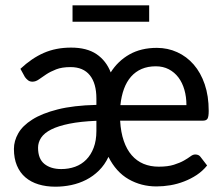

<svg xmlns="http://www.w3.org/2000/svg" viewBox="-20 -696 846 724"><path d="M32.5 0ZM571.5 -515.5Q612.5 -515.5 648.2 -499.2Q684 -483 710.5 -452.5Q737 -422 752 -378Q767 -334 767 -278Q767 -256 762.5 -248.5Q758 -241 745 -241H433Q435.5 -197 446.8 -164.5Q458 -132 476.8 -110.5Q495.5 -89 521.2 -78.2Q547 -67.5 578.5 -67.5Q613 -67.5 635.8 -74.8Q658.5 -82 673.5 -90.5Q688.5 -99 698 -106.2Q707.5 -113.5 716 -113.5Q729.5 -113.5 736 -104.5L761 -72Q744 -51 721.8 -36.2Q699.5 -21.5 674.2 -11.8Q649 -2 622.5 2.5Q596 7 570 7Q512.5 7 465 -20.2Q417.5 -47.5 389 -104.5Q375 -74.5 353.2 -53Q331.5 -31.5 305 -18Q278.5 -4.5 248.8 1.8Q219 8 189 8Q154 8 125.2 -0.8Q96.5 -9.5 75.8 -27.2Q55 -45 43.8 -71.8Q32.5 -98.5 32.5 -134.5Q32.5 -164.5 48.8 -193.2Q65 -222 101.8 -245.2Q138.5 -268.5 197.8 -283.5Q257 -298.5 343.5 -300.5V-324Q343.5 -381.5 318.8 -412.2Q294 -443 246 -443Q213.5 -443 191.8 -434.5Q170 -426 154.2 -415.5Q138.5 -405 126.5 -396.5Q114.5 -388 102.5 -388Q92.5 -388 85.8 -393.2Q79 -398.5 74 -405.5L57 -436.5Q99.5 -476.5 145.2 -496.5Q191 -516.5 248 -516.5Q307.5 -516.5 344 -491.8Q380.5 -467 397.5 -423Q424.5 -466 468.2 -490.8Q512 -515.5 571.5 -515.5ZM343.5 -240.5Q283.5 -238 241.5 -229.5Q199.5 -221 173.2 -207.8Q147 -194.5 135.2 -176.8Q123.5 -159 123.5 -139Q123.5 -97 147.5 -77.8Q171.5 -58.5 211 -58.5Q239 -58.5 263.2 -67.2Q287.5 -76 305.2 -94Q323 -112 333.2 -139Q343.5 -166 343.5 -202.5ZM567.5 -446Q537.5 -446 514.2 -436Q491 -426 474.2 -407Q457.5 -388 447.5 -360.8Q437.5 -333.5 434 -299.5H683Q683 -331 675.2 -357.8Q667.5 -384.5 652.8 -404Q638 -423.5 616.5 -434.8Q595 -446 567.5 -446ZM253.5 -676H542.5V-614H253.5Z"/></svg>

Font: Lato Medium
Style: Regular
Weight: 500
Designer: Lukasz Dziedzic
Foundry: tyPoland Lukasz Dziedzic
Version: Version 2.006; 2014-01-15